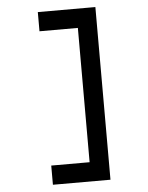

<svg xmlns="http://www.w3.org/2000/svg" viewBox="-60 -848 769 997"><g transform="rotate(-5 325.0 -350.0)"><path d="M475 -800V100H175V0H375V-700H175V-800Z"/></g></svg>

Font: Monoikos Medium
Style: Regular
Weight: 500
Designer: Brian Krent
Version: Version 0.088